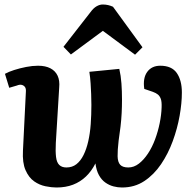

<svg xmlns="http://www.w3.org/2000/svg" viewBox="-20 -819 867 853"><path d="M510 -513Q517 -483 519.5 -448.5Q522 -414 522 -376Q522 -346 520.5 -316.5Q519 -287 515.5 -257Q512 -227 507 -194Q502 -151 502.5 -125Q503 -99 514 -87Q525 -75 550 -75Q575 -75 597 -92Q619 -109 637.5 -137Q656 -165 669 -200Q682 -235 689.5 -272Q697 -309 698 -342Q699 -367 694.5 -379.5Q690 -392 681.5 -399Q673 -406 659 -411L621 -424Q614 -472 634 -499.5Q654 -527 692 -527Q743 -527 765.5 -494.5Q788 -462 788 -408Q788 -361 778 -304.5Q768 -248 747.5 -192Q727 -136 695.5 -89.5Q664 -43 621 -14.5Q578 14 522 14Q503 14 484 9Q465 4 448 -8Q431 -20 419.5 -41Q408 -62 404 -93Q387 -59 362 -35Q337 -11 304.5 1.5Q272 14 231 14Q209 14 182 8.5Q155 3 131.5 -13.5Q108 -30 93.5 -63Q79 -96 82 -150L95 -412Q96 -426 90.5 -433Q85 -440 76 -442Q67 -444 55 -439L21 -429L2 -491Q18 -500 43 -508Q68 -516 96 -521.5Q124 -527 149 -527Q182 -527 204 -515.5Q226 -504 236 -482.5Q246 -461 243 -430L228 -184Q226 -146 229 -121.5Q232 -97 243.5 -86Q255 -75 275 -75Q301 -75 319.5 -89.5Q338 -104 351 -130Q364 -156 372 -191Q380 -226 383 -267Q386 -308 386 -353Q386 -378 385 -401.5Q384 -425 382.5 -449Q381 -473 377 -500ZM613 -609 580 -576 437 -682 295 -577 262 -611 382 -765Q395 -783 409 -791Q423 -799 436 -799Q449 -799 460 -796.5Q471 -794 482 -789Z"/></svg>

Font: Literata 18pt
Style: Bold Italic
Weight: 700
Italic angle: -2°
Designer: Latin by Veronika Burian and Jose Scaglione. Greek by Irene Vlachou. Cyrillic by Vera Evstafieva
Foundry: TypeTogether
Version: Version 3.103;gftools[0.9.29]